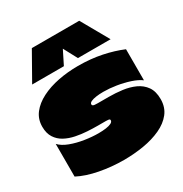

<svg xmlns="http://www.w3.org/2000/svg" viewBox="-207 -1056 1187 1242"><g transform="rotate(-30 386.5 -434.5)"><path d="M10 -422Q10 -479 42.5 -521Q75 -563 131 -591.5Q187 -620 258 -634Q329 -648 406 -648Q501 -648 582.5 -631Q664 -614 730 -586V-354Q702 -375 656.5 -390Q611 -405 560.5 -413Q510 -421 465 -421Q435 -421 410.5 -417.5Q386 -414 371.5 -407Q357 -400 357 -389Q357 -383 361.5 -380Q366 -377 375 -376Q384 -375 398 -375Q421 -375 439 -375Q457 -375 479 -375Q529 -375 579.5 -368.5Q630 -362 671.5 -343Q713 -324 738 -288.5Q763 -253 763 -195Q763 -134 729.5 -91.5Q696 -49 638.5 -22.5Q581 4 509.5 16Q438 28 361 28Q270 28 181.5 11Q93 -6 30 -39V-283Q55 -256 101.5 -238.5Q148 -221 202.5 -212.5Q257 -204 305 -204Q336 -204 361 -207.5Q386 -211 400.5 -218.5Q415 -226 415 -238Q415 -243 412 -245Q409 -247 402.5 -248Q396 -249 385 -249Q370 -249 354 -249Q338 -249 325 -249Q290 -249 247.5 -251.5Q205 -254 163 -262.5Q121 -271 86.5 -289.5Q52 -308 31 -340.5Q10 -373 10 -422ZM90 -692 206 -897H560L676 -692H432L370 -808H385L327 -692Z"/></g></svg>

Font: Climate Crisis
Style: Regular
Weight: 400
Version: Version 1.003